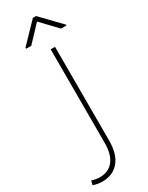

<svg xmlns="http://www.w3.org/2000/svg" viewBox="-317 -760 784 1014"><g transform="rotate(-30 74.5 -252.5)"><path d="M90.8 -528.3H117.2V43.5Q117.2 126 80.3 169.7Q43.5 213.4 -22 213.4Q-37.1 213.4 -49.8 210.9Q-62.5 208.5 -76.7 203.6L-70.3 178.2Q-62.5 181.2 -49.1 184.1Q-35.6 187 -22 187Q32.2 187 61.5 149.7Q90.8 112.3 90.8 43.5ZM111.8 -719.2 226.1 -600.6V-595.7H192.9L101.6 -691.4L11.2 -595.7H-20V-602.5L92.3 -719.2Z"/></g></svg>

Font: Vazirmatn UI Thin
Style: Regular
Weight: 100
Designer: Saber Rastikerdar
Foundry: Saber Rastikerdar
Version: Version 33.003